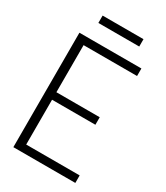

<svg xmlns="http://www.w3.org/2000/svg" viewBox="-206 -928 881 1017"><g transform="rotate(30 234.5 -420.0)"><path d="M429 0H50V-700H429V-654H102V-366H367V-320H102V-46H429ZM361 -795H111V-840H361Z"/></g></svg>

Font: Kulim Park ExtraLight
Style: Regular
Weight: 275
Designer: Noponies / Dale Sattler
Foundry: Noponies
Version: Version 1.000; ttfautohint (v1.8.3)